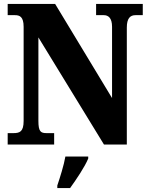

<svg xmlns="http://www.w3.org/2000/svg" viewBox="-20 -734 752 975"><path d="M19 0H255V-58H217C187 -58 175 -65 175 -120V-544L508 0H624V-594C624 -641 641 -657 668 -657H705V-714H468V-657H507C530 -657 549 -643 549 -598V-236L260 -714H19V-657H56C79 -657 100 -650 100 -598V-120C100 -65 80 -58 48 -58H19ZM271 208V221H336C367 178 411 113 428 71V61H312C305 103 284 170 271 208Z"/></svg>

Font: Noto Serif Devanagari Condensed Black
Style: Regular
Weight: 900
Width: 3
Designer: Universal Thirst, Indian Type Foundry and the Monotype Design Team
Foundry: Monotype Imaging Inc.
Version: Version 2.004